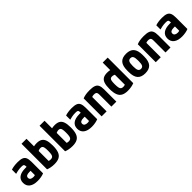

<svg xmlns="http://www.w3.org/2000/svg" viewBox="369 -2241 3762 3762"><g transform="rotate(-45 2250.0 -360.0)"><path d="M267 10Q156 10 95.5 -36Q35 -82 35 -167Q35 -251 95.5 -295.5Q156 -340 271 -340H376V-230H273Q223 -230 198 -215Q173 -200 173 -168Q173 -137 196 -120.5Q219 -104 261 -104Q286 -104 305.5 -110.5Q325 -117 343 -131L307 -58V-336Q307 -371 302 -387.5Q297 -404 280.5 -409Q264 -414 230 -414Q205 -414 182 -412Q159 -410 131.5 -404.5Q104 -399 65 -388V-504Q101 -517 147 -523.5Q193 -530 245 -530Q322 -530 365.5 -513Q409 -496 427 -454.5Q445 -413 445 -340V-22Q411 -7 363 1.5Q315 10 267 10Z M733 10Q681 10 635 1Q589 -8 556 -22V-730H694V-72L664 -135Q679 -122 700 -115Q721 -108 746 -108Q778 -108 796 -122Q814 -136 821 -170.5Q828 -205 828 -267Q828 -322 822 -353Q816 -384 801 -397Q786 -410 760 -410Q741 -410 719 -403.5Q697 -397 663 -380L624 -496Q658 -514 696 -522Q734 -530 774 -530Q844 -530 886 -504.5Q928 -479 947 -422Q966 -365 966 -270Q966 -169 943 -107.5Q920 -46 868.5 -18Q817 10 733 10Z M1233 10Q1181 10 1135 1Q1089 -8 1056 -22V-730H1194V-72L1164 -135Q1179 -122 1200 -115Q1221 -108 1246 -108Q1278 -108 1296 -122Q1314 -136 1321 -170.5Q1328 -205 1328 -267Q1328 -322 1322 -353Q1316 -384 1301 -397Q1286 -410 1260 -410Q1241 -410 1219 -403.5Q1197 -397 1163 -380L1124 -496Q1158 -514 1196 -522Q1234 -530 1274 -530Q1344 -530 1386 -504.5Q1428 -479 1447 -422Q1466 -365 1466 -270Q1466 -169 1443 -107.5Q1420 -46 1368.5 -18Q1317 10 1233 10Z M1767 10Q1656 10 1595.5 -36Q1535 -82 1535 -167Q1535 -251 1595.5 -295.5Q1656 -340 1771 -340H1876V-230H1773Q1723 -230 1698 -215Q1673 -200 1673 -168Q1673 -137 1696 -120.5Q1719 -104 1761 -104Q1786 -104 1805.5 -110.5Q1825 -117 1843 -131L1807 -58V-336Q1807 -371 1802 -387.5Q1797 -404 1780.5 -409Q1764 -414 1730 -414Q1705 -414 1682 -412Q1659 -410 1631.5 -404.5Q1604 -399 1565 -388V-504Q1601 -517 1647 -523.5Q1693 -530 1745 -530Q1822 -530 1865.5 -513Q1909 -496 1927 -454.5Q1945 -413 1945 -340V-22Q1911 -7 1863 1.5Q1815 10 1767 10Z M2046 -498Q2087 -515 2134 -522.5Q2181 -530 2240 -530Q2322 -530 2368.5 -513Q2415 -496 2434.5 -454.5Q2454 -413 2454 -340V0H2316V-332Q2316 -362 2309 -379Q2302 -396 2285.5 -403Q2269 -410 2240 -410Q2224 -410 2211 -407.5Q2198 -405 2181 -398Q2164 -391 2136 -376L2184 -462V0H2046Z M2767 10Q2683 10 2632 -18Q2581 -46 2557.5 -107.5Q2534 -169 2534 -270Q2534 -365 2553 -422Q2572 -479 2614 -504.5Q2656 -530 2726 -530Q2766 -530 2804 -522Q2842 -514 2876 -496L2837 -380Q2803 -397 2781.5 -403.5Q2760 -410 2740 -410Q2714 -410 2699 -397Q2684 -384 2678 -353Q2672 -322 2672 -267Q2672 -205 2679 -170.5Q2686 -136 2704 -122Q2722 -108 2754 -108Q2780 -108 2800.5 -115Q2821 -122 2836 -135L2806 -72V-730H2944V-22Q2911 -8 2865 1Q2819 10 2767 10Z M3250 10Q3139 10 3087 -50.5Q3035 -111 3035 -240V-280Q3035 -409 3087 -469.5Q3139 -530 3250 -530Q3361 -530 3413 -469.5Q3465 -409 3465 -280V-240Q3465 -111 3413 -50.5Q3361 10 3250 10ZM3250 -112Q3291 -112 3308 -143Q3325 -174 3325 -250V-270Q3325 -346 3308 -377Q3291 -408 3250 -408Q3209 -408 3192 -377Q3175 -346 3175 -270V-250Q3175 -174 3192 -143Q3209 -112 3250 -112Z M3546 -498Q3587 -515 3634 -522.5Q3681 -530 3740 -530Q3822 -530 3868.5 -513Q3915 -496 3934.5 -454.5Q3954 -413 3954 -340V0H3816V-332Q3816 -362 3809 -379Q3802 -396 3785.5 -403Q3769 -410 3740 -410Q3724 -410 3711 -407.5Q3698 -405 3681 -398Q3664 -391 3636 -376L3684 -462V0H3546Z M4267 10Q4156 10 4095.5 -36Q4035 -82 4035 -167Q4035 -251 4095.5 -295.5Q4156 -340 4271 -340H4376V-230H4273Q4223 -230 4198 -215Q4173 -200 4173 -168Q4173 -137 4196 -120.5Q4219 -104 4261 -104Q4286 -104 4305.5 -110.5Q4325 -117 4343 -131L4307 -58V-336Q4307 -371 4302 -387.5Q4297 -404 4280.5 -409Q4264 -414 4230 -414Q4205 -414 4182 -412Q4159 -410 4131.5 -404.5Q4104 -399 4065 -388V-504Q4101 -517 4147 -523.5Q4193 -530 4245 -530Q4322 -530 4365.5 -513Q4409 -496 4427 -454.5Q4445 -413 4445 -340V-22Q4411 -7 4363 1.5Q4315 10 4267 10Z"/></g></svg>

Font: M PLUS Code Latin
Style: Bold
Weight: 700
Designer: Coji Morishita
Foundry: UNDERFOREST DESIGN
Version: Version 1.002; ttfautohint (v1.8.3)